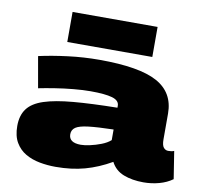

<svg xmlns="http://www.w3.org/2000/svg" viewBox="-84 -862 1025 963"><g transform="rotate(10 428.0 -380.0)"><path d="M35 -159Q35 -213 60.5 -247Q86 -281 142.5 -299.5Q199 -318 290.5 -326Q382 -334 514 -336V-346Q514 -373 477.5 -383.5Q441 -394 367 -394Q329 -394 281 -389.5Q233 -385 186 -377.5Q139 -370 105 -363L77 -522Q145 -537 224.5 -547Q304 -557 384 -557Q588 -557 678.5 -507.5Q769 -458 769 -351V-220Q769 -190 778.5 -178.5Q788 -167 802 -167Q809 -167 817 -168Q825 -169 832 -172L854 -32Q825 -11 786.5 -0.5Q748 10 707 10Q649 10 605.5 -7Q562 -24 541 -65Q475 -27 408 -8.5Q341 10 259 10Q218 10 178 2.5Q138 -5 106 -23.5Q74 -42 54.5 -75Q35 -108 35 -159ZM304 -164Q304 -121 365 -121Q383 -121 411 -127Q439 -133 467.5 -144Q496 -155 514 -171V-225Q432 -223 386.5 -217.5Q341 -212 322.5 -199.5Q304 -187 304 -164ZM209 -617V-770H642V-617Z"/></g></svg>

Font: Georama Extra Expanded ExtraBold
Style: Regular
Weight: 800
Width: 8
Designer: Jean-Baptiste Levee
Foundry: Production Type
Version: Version 1.000